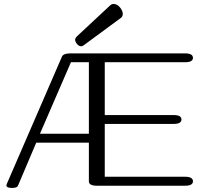

<svg xmlns="http://www.w3.org/2000/svg" viewBox="-20 -930 1023 962"><path d="M386.7 -698.2Q375 -698.2 365.2 -710.4Q356.4 -721.7 356.4 -730.5Q356.4 -738.8 366.7 -749L532.2 -903.3Q539.6 -910.2 549.3 -910.2Q567.9 -910.2 583.5 -890.1Q595.2 -874 595.2 -860.4Q595.2 -847.2 585 -839.8L399.4 -703.1Q393.1 -698.2 386.7 -698.2ZM40.5 11.7Q12.2 11.7 12.2 -1.5Q12.2 -2.9 14.2 -8.8L290.5 -646.5Q297.4 -662.6 334 -662.6H907.2Q946.8 -662.6 946.8 -640.1Q946.8 -618.2 907.2 -618.2H504.9V-353.5H849.1Q889.2 -353.5 889.2 -331.5Q889.2 -309.1 849.1 -309.1H504.9V-44.4H907.2Q946.8 -44.4 946.8 -21.5Q946.8 0.5 907.2 0.5H464.8Q425.3 0.5 425.3 -21.5V-215.3H161.6L69.8 1Q64.9 11.7 40.5 11.7ZM425.3 -259.8V-618.2H335.4L180.2 -259.8Z"/></svg>

Font: Gayathri
Style: Regular
Weight: 400
Designer: Binoy Dominic <binoy.domenic@gmail.com>
Foundry: SMC
Version: Version 1.000